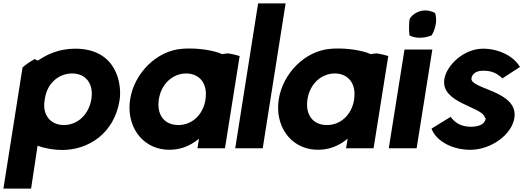

<svg xmlns="http://www.w3.org/2000/svg" viewBox="-29 -868 3064 1124"><path d="M-9 236H153L191 -15C237 2 290 10 335 10C489 10 640 -87 671 -281C686 -375 655 -583 411 -583C321 -583 249 -552 196 -515C181 -511 177 -529 169 -519C143 -505 121 -489 103 -473ZM232 -280 234 -292C248 -382 315 -437 392 -438C474 -438 520 -378 506 -288C491 -196 424 -136 345 -136C270 -136 218 -191 232 -280Z M733 -287C709 -135 797 -4 941 8C1021 14 1084 -13 1136 -56L1127 0H1288L1374 -540C1355 -546 1333 -551 1311 -555C1303 -556 1289 -554 1272 -551C1215 -576 1130 -585 1071 -584C1057 -584 1045 -583 1034 -582C887 -570 757 -439 733 -287ZM901 -287C915 -378 983 -438 1062 -438C1140 -437 1188 -378 1174 -287V-284C1159 -195 1095 -136 1015 -136C933 -136 887 -196 901 -287Z M1348 0H1509L1643 -848H1482Z M1603 -287C1579 -135 1667 -4 1811 8C1891 14 1954 -13 2006 -56L1997 0H2158L2244 -540C2225 -546 2203 -551 2181 -555C2173 -556 2159 -554 2142 -551C2085 -576 2000 -585 1941 -584C1927 -584 1915 -583 1904 -582C1757 -570 1627 -439 1603 -287ZM1771 -287C1785 -378 1853 -438 1932 -438C2010 -437 2058 -378 2044 -287V-284C2029 -195 1965 -136 1885 -136C1803 -136 1757 -196 1771 -287Z M2247 0H2410L2502 -578H2339ZM2369 -757C2364 -723 2365 -690 2368 -661C2385 -652 2404 -647 2427 -647C2451 -647 2477 -652 2498 -661C2510 -681 2518 -703 2522 -727C2526 -751 2524 -773 2518 -792C2501 -801 2481 -807 2459 -807C2422 -807 2384 -784 2369 -757Z M2497 -115C2527 -36 2627 9 2724 9C2844 9 2966 -78 2982 -176C3009 -338 2721 -345 2731 -410C2735 -433 2755 -454 2799 -454C2844 -454 2878 -443 2912 -409L3015 -476C2974 -545 2884 -583 2799 -583C2686 -583 2585 -486 2572 -404C2551 -262 2796 -245 2810 -179C2813 -177 2814 -175 2814 -172C2810 -147 2783 -126 2729 -126C2676 -126 2638 -144 2609 -184Z"/></svg>

Font: Rabbid Highway Sign IV
Style: BdObl
Weight: 400
Foundry: Cannot Into Space Fonts
Version: Version 0.277